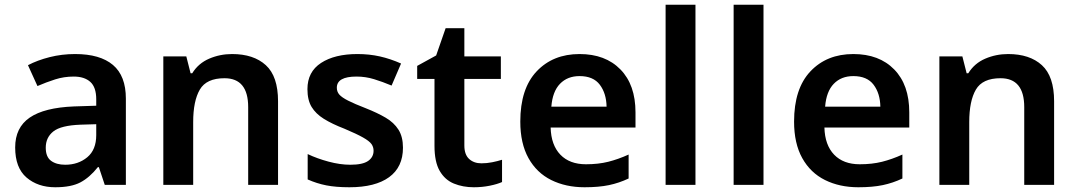

<svg xmlns="http://www.w3.org/2000/svg" viewBox="-20 -780 4544 810"><path d="M297 -552Q402 -552 456.5 -506Q511 -460 511 -364V0H422L397 -75H393Q358 -31 319 -10.5Q280 10 213 10Q140 10 92 -31Q44 -72 44 -158Q44 -242 105.5 -284Q167 -326 292 -331L386 -334V-361Q386 -412 361 -434.5Q336 -457 291 -457Q250 -457 212.5 -445Q175 -433 138 -417L98 -505Q138 -526 189.5 -539Q241 -552 297 -552ZM320 -254Q237 -251 205 -225.5Q173 -200 173 -157Q173 -118 195.5 -101.5Q218 -85 255 -85Q310 -85 348 -116.5Q386 -148 386 -210V-256Z M959 -552Q1050 -552 1101.5 -505Q1153 -458 1153 -353V0H1027V-328Q1027 -450 927 -450Q851 -450 823 -402Q795 -354 795 -265V0H669V-542H766L784 -471H791Q817 -513 862.5 -532.5Q908 -552 959 -552Z M1680 -157Q1680 -75 1621.5 -32.5Q1563 10 1454 10Q1397 10 1356.5 2Q1316 -6 1278 -23V-130Q1318 -111 1366.5 -98Q1415 -85 1458 -85Q1510 -85 1533 -101Q1556 -117 1556 -144Q1556 -160 1547 -172.5Q1538 -185 1511.5 -200Q1485 -215 1433 -237Q1381 -257 1346.5 -278.5Q1312 -300 1294.5 -329Q1277 -358 1277 -404Q1277 -477 1334.5 -514.5Q1392 -552 1488 -552Q1538 -552 1582.5 -542Q1627 -532 1672 -512L1632 -419Q1594 -435 1558 -446Q1522 -457 1484 -457Q1401 -457 1401 -410Q1401 -393 1411.5 -381Q1422 -369 1448.5 -355.5Q1475 -342 1524 -323Q1572 -304 1607 -283.5Q1642 -263 1661 -233Q1680 -203 1680 -157Z M2011 -91Q2034 -91 2056.5 -95.5Q2079 -100 2098 -106V-12Q2078 -3 2046 3.5Q2014 10 1979 10Q1933 10 1895 -5.5Q1857 -21 1835 -59Q1813 -97 1813 -165V-447H1740V-502L1820 -546L1860 -661H1939V-542H2093V-447H1939V-166Q1939 -128 1959 -109.5Q1979 -91 2011 -91Z M2425 -552Q2534 -552 2597.5 -487Q2661 -422 2661 -306V-242H2303Q2305 -168 2344 -127.5Q2383 -87 2452 -87Q2504 -87 2546 -97.5Q2588 -108 2632 -128V-27Q2592 -8 2549 1Q2506 10 2446 10Q2367 10 2305.5 -20.5Q2244 -51 2209.5 -113Q2175 -175 2175 -267Q2175 -406 2244 -479Q2313 -552 2425 -552ZM2425 -459Q2374 -459 2342.5 -426.5Q2311 -394 2306 -330H2539Q2538 -386 2510.5 -422.5Q2483 -459 2425 -459Z M2914 0H2788V-760H2914Z M3201 0H3075V-760H3201Z M3580 -552Q3689 -552 3752.5 -487Q3816 -422 3816 -306V-242H3458Q3460 -168 3499 -127.5Q3538 -87 3607 -87Q3659 -87 3701 -97.5Q3743 -108 3787 -128V-27Q3747 -8 3704 1Q3661 10 3601 10Q3522 10 3460.5 -20.5Q3399 -51 3364.5 -113Q3330 -175 3330 -267Q3330 -406 3399 -479Q3468 -552 3580 -552ZM3580 -459Q3529 -459 3497.5 -426.5Q3466 -394 3461 -330H3694Q3693 -386 3665.5 -422.5Q3638 -459 3580 -459Z M4233 -552Q4324 -552 4375.5 -505Q4427 -458 4427 -353V0H4301V-328Q4301 -450 4201 -450Q4125 -450 4097 -402Q4069 -354 4069 -265V0H3943V-542H4040L4058 -471H4065Q4091 -513 4136.5 -532.5Q4182 -552 4233 -552Z"/></svg>

Font: Noto Sans Gujarati SemiBold
Style: Regular
Weight: 600
Designer: Jelle Bosma - Monotype Design Team, Universal Thirst
Foundry: Monotype Imaging Inc.
Version: Version 2.106; ttfautohint (v1.8.4.7-5d5b)